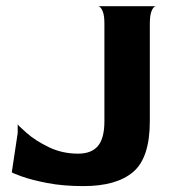

<svg xmlns="http://www.w3.org/2000/svg" viewBox="-20 -621 609 651"><path d="M263 10Q194 10 140 -0.5Q86 -11 53 -23Q20 -35 20 -37L40 -170V-200Q40 -197 70 -170.5Q100 -144 145.5 -122Q191 -100 245 -100Q290 -100 312 -126Q334 -152 334 -210V-540Q334 -566 329.5 -579Q325 -592 319 -597Q313 -602 313 -600H509Q509 -602 503 -597.5Q497 -593 492.5 -579.5Q488 -566 488 -539V-210Q488 -86 431.5 -38Q375 10 263 10Z"/></svg>

Font: Red Rose Bold
Style: Regular
Weight: 700
Designer: jaikishan Patel
Version: Version 1.000